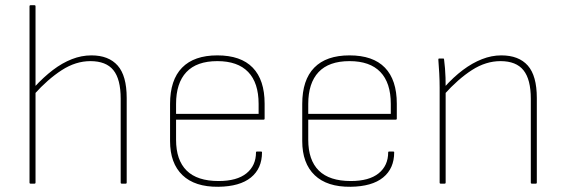

<svg xmlns="http://www.w3.org/2000/svg" viewBox="-20 -703 2168 735"><path d="M446 0Q442 0 442 -4V-325Q442 -400 414 -434.5Q386 -469 326 -469Q270 -469 216.5 -434.5Q163 -400 111 -342V-369Q147 -408 182.5 -435Q218 -462 255 -476.5Q292 -491 330 -491Q396 -491 430.5 -452Q465 -413 465 -328V-4Q465 0 461 0ZM97 0Q93 0 93 -4V-679Q93 -683 97 -683H112Q116 -683 116 -679V-4Q116 0 112 0Z M816 12Q726 13 678.5 -32.5Q631 -78 631 -163V-305Q631 -397 677 -444Q723 -491 812 -491Q902 -491 947.5 -444Q993 -397 993 -306V-249Q993 -245 989 -245H654V-168Q654 -90 694.5 -50Q735 -10 817 -10Q887 -10 923.5 -39.5Q960 -69 960 -120Q960 -123 964 -123H979Q983 -123 983 -120Q983 -58 940.5 -23.5Q898 11 816 12ZM654 -267H970V-305Q970 -386 930 -427.5Q890 -469 812 -469Q733 -469 693.5 -427Q654 -385 654 -305Z M1322 12Q1232 13 1184.5 -32.5Q1137 -78 1137 -163V-305Q1137 -397 1183 -444Q1229 -491 1318 -491Q1408 -491 1453.5 -444Q1499 -397 1499 -306V-249Q1499 -245 1495 -245H1160V-168Q1160 -90 1200.5 -50Q1241 -10 1323 -10Q1393 -10 1429.5 -39.5Q1466 -69 1466 -120Q1466 -123 1470 -123H1485Q1489 -123 1489 -120Q1489 -58 1446.5 -23.5Q1404 11 1322 12ZM1160 -267H1476V-305Q1476 -386 1436 -427.5Q1396 -469 1318 -469Q1239 -469 1199.5 -427Q1160 -385 1160 -305Z M2016 0Q2012 0 2012 -4V-325Q2012 -399 1984 -434Q1956 -469 1896 -469Q1840 -469 1787 -435Q1734 -401 1681 -342V-369Q1716 -408 1752 -435Q1788 -462 1825 -476.5Q1862 -491 1899 -491Q1966 -491 2000.5 -452Q2035 -413 2035 -328V-4Q2035 0 2031 0ZM1667 0Q1663 0 1663 -4V-368Q1663 -394 1661.5 -422Q1660 -450 1658 -475Q1658 -479 1661 -479H1677Q1680 -479 1680 -475Q1682 -459 1683.5 -441.5Q1685 -424 1685.5 -406Q1686 -388 1686 -370V-359V-4Q1686 0 1682 0Z"/></svg>

Font: Sofia Sans Thin
Style: Regular
Weight: 250
Designer: Botio Nikoltchev, Ani Petrova
Foundry: lettersoup
Version: Version 4.101